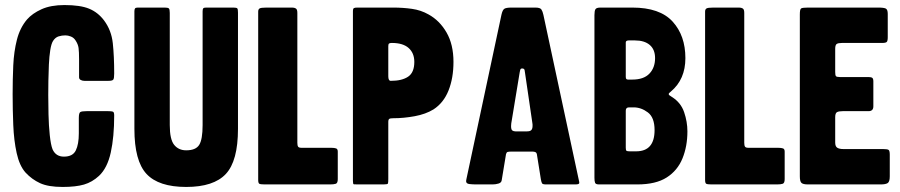

<svg xmlns="http://www.w3.org/2000/svg" viewBox="-20 -730 3562 760"><path d="M323 -290H408Q422 -290 427 -288Q432 -286 432 -273Q432 -188 418.5 -126.5Q405 -65 372 -34Q345 -9 312.5 0.5Q280 10 228 10Q171 10 138.5 -5Q106 -20 81 -47Q57 -74 46 -124Q35 -174 32.5 -235.5Q30 -297 30 -357Q30 -416 32.5 -471Q35 -526 47 -573Q59 -620 87 -653Q108 -677 144.5 -693.5Q181 -710 235 -710Q298 -710 333 -695.5Q368 -681 392 -649Q421 -610 426.5 -559Q432 -508 432 -439Q432 -420 428.5 -415Q425 -410 409 -410H314Q306 -410 299.5 -413.5Q293 -417 293 -424V-494Q293 -525 291 -540Q289 -555 279 -570Q272 -581 260.5 -585.5Q249 -590 239 -590Q225 -590 212 -586Q199 -582 190 -568Q183 -557 179 -532Q175 -507 173.5 -474.5Q172 -442 171.5 -410Q171 -378 171 -354Q171 -321 172 -277Q173 -233 177 -195Q181 -157 188 -139Q201 -110 233 -110Q268 -110 280 -134.5Q292 -159 292 -202V-263Q292 -283 298 -286.5Q304 -290 323 -290Z M525 -700H632Q645 -700 648.5 -696.5Q652 -693 652 -679V-235Q652 -178 669.5 -156.5Q687 -135 717 -135Q755 -135 768.5 -156.5Q782 -178 782 -235V-685Q782 -694 784.5 -697Q787 -700 796 -700H904Q917 -700 919.5 -696.5Q922 -693 922 -680V-220Q922 -93 874 -41.5Q826 10 717 10Q608 10 560 -41.5Q512 -93 512 -220V-685Q512 -693 514.5 -696.5Q517 -700 525 -700Z M1035 -700H1137Q1145 -700 1151 -696.5Q1157 -693 1157 -679V-165Q1157 -154 1160 -149.5Q1163 -145 1173 -145H1290Q1304 -145 1310.5 -142.5Q1317 -140 1317 -130V-21Q1317 -5 1309 -2.5Q1301 0 1287 0H1027Q1010 0 1006 -3Q1002 -6 1002 -18V-684Q1002 -693 1007.5 -696.5Q1013 -700 1035 -700Z M1517 -247V-22Q1517 -7 1515.5 -3.5Q1514 0 1498 0H1396Q1384 0 1380.5 -0.5Q1377 -1 1377 -14V-685Q1377 -696 1381 -698Q1385 -700 1395 -700H1537Q1575 -700 1610.5 -695Q1646 -690 1676 -673Q1720 -649 1747.5 -601.5Q1775 -554 1775 -485Q1775 -421 1755.5 -372Q1736 -323 1696 -297Q1665 -278 1621.5 -270Q1578 -262 1537 -262Q1525 -262 1521 -259.5Q1517 -257 1517 -247ZM1527 -410Q1571 -410 1595.5 -426.5Q1620 -443 1620 -485Q1620 -520 1597.5 -540Q1575 -560 1531 -560Q1524 -560 1520.5 -558Q1517 -556 1517 -548V-428Q1517 -410 1527 -410Z M1983 -120 1966 -17Q1965 -7 1953.5 -3.5Q1942 0 1930 0H1864Q1851 0 1838 -1.5Q1825 -3 1825 -13Q1825 -16 1826 -20L1965 -672Q1969 -690 1976 -695Q1983 -700 2005 -700H2099Q2118 -700 2123 -692.5Q2128 -685 2131 -671L2271 -18Q2272 -14 2272.5 -11Q2273 -8 2273 -6Q2273 0 2258 0H2141Q2128 0 2125.5 -4.5Q2123 -9 2121 -20L2106 -114Q2105 -125 2100 -127.5Q2095 -130 2087 -130H2007Q1993 -130 1989 -128.5Q1985 -127 1983 -120ZM2020 -210H2066Q2079 -210 2083.5 -215.5Q2088 -221 2088 -231Q2088 -234 2088 -237.5Q2088 -241 2087 -245L2058 -443Q2057 -454 2054.5 -456.5Q2052 -459 2047 -459Q2042 -459 2040.5 -456.5Q2039 -454 2037 -443L2006 -255Q2003 -240 2003 -231Q2003 -217 2008 -213.5Q2013 -210 2020 -210Z M2640 -346Q2675 -324 2688 -286Q2701 -248 2701 -210Q2701 -151 2681.5 -103Q2662 -55 2619 -27.5Q2576 0 2503 0H2351Q2338 0 2335.5 -6.5Q2333 -13 2333 -26V-670Q2333 -687 2337 -693.5Q2341 -700 2357 -700H2483Q2592 -700 2642.5 -644.5Q2693 -589 2693 -500Q2693 -416 2636 -368Q2627 -361 2627 -358Q2627 -355 2629.5 -353Q2632 -351 2640 -346ZM2466 -415H2483Q2528 -415 2550.5 -438.5Q2573 -462 2573 -500Q2573 -534 2552 -552Q2531 -570 2493 -570H2469Q2457 -570 2457 -562V-426Q2457 -419 2459.5 -417Q2462 -415 2466 -415ZM2457 -292V-145Q2457 -135 2460 -133Q2463 -131 2473 -131H2498Q2571 -131 2571 -215Q2571 -265 2544.5 -285Q2518 -305 2488 -305H2470Q2457 -305 2457 -292Z M2804 -700H2906Q2914 -700 2920 -696.5Q2926 -693 2926 -679V-165Q2926 -154 2929 -149.5Q2932 -145 2942 -145H3059Q3073 -145 3079.5 -142.5Q3086 -140 3086 -130V-21Q3086 -5 3078 -2.5Q3070 0 3056 0H2796Q2779 0 2775 -3Q2771 -6 2771 -18V-684Q2771 -693 2776.5 -696.5Q2782 -700 2804 -700Z M3286 -266V-166Q3286 -150 3294.5 -145Q3303 -140 3318 -140H3475Q3493 -140 3497.5 -136.5Q3502 -133 3502 -118V-32Q3502 -11 3494 -5.5Q3486 0 3466 0H3178Q3159 0 3152.5 -6Q3146 -12 3146 -32V-673Q3146 -693 3151 -696.5Q3156 -700 3178 -700H3456Q3479 -700 3486.5 -696Q3494 -692 3494 -675V-583Q3494 -568 3490 -564Q3486 -560 3472 -560H3313Q3298 -560 3292 -556Q3286 -552 3286 -537V-445Q3286 -432 3289 -428.5Q3292 -425 3305 -425H3418Q3428 -425 3432.5 -422Q3437 -419 3437 -408V-309Q3437 -290 3418 -290H3316Q3300 -290 3293 -286Q3286 -282 3286 -266Z"/></svg>

Font: Railroad Gothic CC
Style: Bold
Weight: 700
Designer: indestructible type*
Foundry: Cowboy Collective
Version: Version 1.000